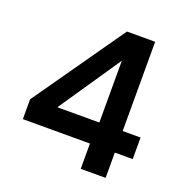

<svg xmlns="http://www.w3.org/2000/svg" viewBox="-126 -814 893 928"><g transform="rotate(20 320.5 -350.0)"><path d="M388 0V-130H43V-232L371 -700H516V-241H608V-130H516V0ZM180 -241H396V-559Z"/></g></svg>

Font: DeepMind Sans
Style: Bold
Weight: 700
Designer: Jonny Pinhorn / Modifications: Colophon Foundry
Foundry: Colophon Foundry
Version: Version 1.002; ttfautohint (v1.8.2)